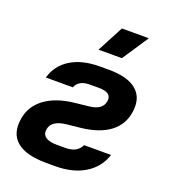

<svg xmlns="http://www.w3.org/2000/svg" viewBox="-144 -890 887 1004"><g transform="rotate(20 300.0 -388.0)"><path d="M230 10Q117 10 65 -33.5Q13 -77 27 -162Q38 -234 99 -279.5Q160 -325 261 -336L343 -345Q412 -353 420 -403Q428 -453 354 -453H304Q242 -453 225 -409H75Q95 -481 159 -520.5Q223 -560 321 -560H371Q477 -560 526.5 -517Q576 -474 563 -393Q552 -321 494.5 -278Q437 -235 337 -224L260 -216Q179 -207 171 -156Q166 -128 186 -113Q206 -98 248 -98H298Q362 -98 384 -145H534Q510 -71 443.5 -30.5Q377 10 280 10ZM511 -786H361L284 -640H414Z"/></g></svg>

Font: JetBrains Mono ExtraBold
Style: Italic
Weight: 800
Designer: Philipp Nurullin, Konstantin Bulenkov
Foundry: JetBrains
Version: Version 1.000; ttfautohint (v1.8.3)